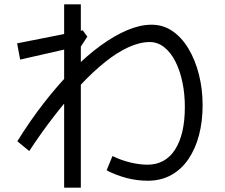

<svg xmlns="http://www.w3.org/2000/svg" viewBox="-20 -808 1040 886"><path d="M662 26Q611 26 562.5 13Q514 0 472 -22L499 -88Q540 -68 582.5 -58Q625 -48 660 -48Q743 -48 788 -118Q833 -188 833 -315Q833 -374 822 -427.5Q811 -481 790 -523Q769 -565 738.5 -589.5Q708 -614 671 -614Q625 -614 572.5 -590Q520 -566 464 -521Q408 -476 349.5 -413.5Q291 -351 231.5 -274.5Q172 -198 115 -111L60 -156Q120 -253 184.5 -335.5Q249 -418 314.5 -484.5Q380 -551 444 -597.5Q508 -644 567.5 -669Q627 -694 679 -694Q733 -694 776 -664.5Q819 -635 850 -583Q881 -531 898 -464Q915 -397 915 -322Q915 -248 898.5 -185Q882 -122 850 -74.5Q818 -27 770.5 -0.5Q723 26 662 26ZM276 58V-788H353V58ZM73 -533 59 -608 362 -668 383 -639 347 -584 337 -593Z"/></svg>

Font: Murecho Thin
Style: Regular
Weight: 400
Version: Version 1.010